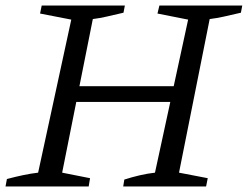

<svg xmlns="http://www.w3.org/2000/svg" viewBox="-22 -675 897 695"><path d="M424 0 428 -25Q456 -34 484 -40.5Q512 -47 539 -50L659 -604L548 -626L555 -655H855L850 -629Q812 -620 786.5 -614.5Q761 -609 737 -606L626 -50L730 -30L724 0ZM-2 0 3 -27Q33 -35 61.5 -41Q90 -47 116 -50L236 -604L123 -626L129 -655H430L425 -629Q391 -621 364.5 -615Q338 -609 314 -606L203 -50L304 -30L299 0ZM215 -306 225 -363H649L638 -306Z"/></svg>

Font: Piazzolla Thin
Style: Italic
Weight: 400
Italic angle: -11.3°
Version: Version 2.005